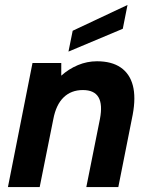

<svg xmlns="http://www.w3.org/2000/svg" viewBox="-20 -754 601 774"><path d="M111 -500H227V-449Q257 -476 294 -491.5Q331 -507 371 -507Q430 -507 466.5 -482Q503 -457 515.5 -409.5Q528 -362 515 -292L457 0H328L383 -275Q394 -333 377 -362Q360 -391 314 -391Q267 -391 236.5 -361.5Q206 -332 195 -274L140 0H12ZM494 -734 475 -638 256 -546 273 -630Z"/></svg>

Font: Albert Sans
Style: Bold Italic
Weight: 700
Italic angle: -11.25°
Designer: Andreas Rasmussen
Foundry: a.Foundry
Version: Version 1.025